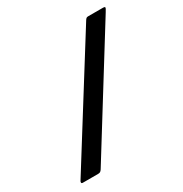

<svg xmlns="http://www.w3.org/2000/svg" viewBox="-165 -832 913 958"><g transform="rotate(-30 292.0 -353.0)"><path d="M148 -13Q144 -7 139.5 -3.5Q135 0 126 0H37Q31 0 30 -4.5Q29 -9 33 -15L459 -696Q464 -703 467.5 -704.5Q471 -706 477 -706H562Q571 -706 572.5 -702Q574 -698 561 -678Z"/></g></svg>

Font: Glory Thin
Style: Bold
Weight: 700
Version: Version 1.011